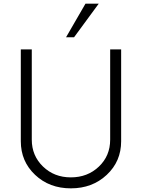

<svg xmlns="http://www.w3.org/2000/svg" viewBox="-20 -1020 776 1050"><path d="M341.2 -816.2 447.5 -1000H520L385 -816.2ZM93.8 -247.5V-750H153.8V-256.2Q153.8 -168.8 215 -109.4Q276.2 -50 367.5 -50Q458.8 -50 520.6 -108.8Q582.5 -167.5 582.5 -256.2V-750H642.5V-247.5Q642.5 -137.5 563.8 -63.8Q485 10 367.5 10Q250 10 171.9 -63.8Q93.8 -137.5 93.8 -247.5Z"/></svg>

Font: Now Light
Style: Regular
Weight: 300
Designer: Alfredo Marco Pradil
Foundry: Alfredo Marco Pradil
Version: Version 1.002;PS 001.002;hotconv 1.0.88;makeotf.lib2.5.64775